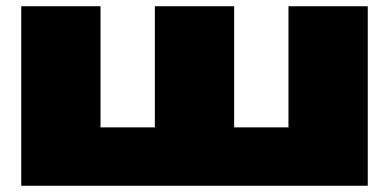

<svg xmlns="http://www.w3.org/2000/svg" viewBox="-20 -595 1246 615"><path d="M48 0V-575H302V-187H476V-575H730V-187H904V-575H1158V0Z"/></svg>

Font: Bounded
Style: Regular
Weight: 900
Designer: Vlad Churkin
Version: Version 1.0